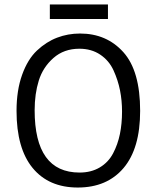

<svg xmlns="http://www.w3.org/2000/svg" viewBox="-20 -827 701 859"><path d="M607 -331Q607 -163 533 -75.5Q459 12 328 12Q198 12 126 -75.5Q54 -163 54 -331Q54 -423 79 -492.5Q104 -562 145.5 -601Q187 -640 235.5 -658.5Q284 -677 338 -677Q457 -677 532 -593.5Q607 -510 607 -331ZM135 -334Q135 -55 336 -55Q388 -55 426.5 -78Q465 -101 486 -141Q507 -181 516.5 -227.5Q526 -274 526 -328Q526 -377 517 -422.5Q508 -468 488 -512Q468 -556 428.5 -582.5Q389 -609 335 -609Q266 -609 219 -567.5Q172 -526 153.5 -466.5Q135 -407 135 -334ZM203 -742V-807H463V-742Z"/></svg>

Font: BreeCF
Style: Light
Weight: 300
Designer: Veronika Burian, Jos Scaglione
Foundry: TypeTogether
Version: Version 0.0.2